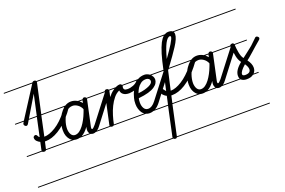

<svg xmlns="http://www.w3.org/2000/svg" viewBox="-101 -895 2208 1486"><g transform="rotate(-20 1002.5 -152.5)"><path d="M336 -14H156Q152 -7 144 -7Q128 -7 124 -14H0V-21H123Q123 -25 124 -29L137 -89Q122 -96 111 -107.5Q100 -119 100 -136Q100 -141 105 -146.5Q110 -152 119 -152Q124 -152 127 -148.5Q130 -145 132.5 -141Q135 -137 137.5 -132.5Q140 -128 145 -126L178 -280H111L93 -250Q87 -242 80 -242Q73 -242 67 -248Q61 -254 61 -261Q61 -266 65 -272L70 -280H0V-287H74L233 -535H0V-542H237L238 -543Q243 -550 253 -550Q262 -550 267 -545Q268 -543 269 -542H336V-535H270Q270 -532 270 -529L217 -287H336V-280H215L180 -116H181Q221 -116 274 -148.5Q327 -181 380 -249L401 -277Q407 -285 414 -285Q424 -285 429 -280Q434 -275 434 -266Q433 -260 429 -256L408 -227Q378 -189 347.5 -161Q317 -133 287.5 -115Q258 -97 231 -88.5Q204 -80 181 -80H172L159 -22V-21H336ZM217 -457 115 -287H180ZM336 239H0V232H336Z M671 -14H567Q556 -9 545 -9Q534 -9 525 -14H434Q423 -11 411 -11Q399 -11 388 -14H336V-21H373Q363 -27 355 -37Q344 -50 337.5 -68.5Q331 -87 331 -112Q331 -146 341.5 -179.5Q352 -213 370 -240Q386 -264 406 -280H336V-287H415Q438 -302 465 -302Q488 -302 509 -292Q514 -290 519 -287H557Q559 -289 561 -292Q565 -297 571 -297Q581 -297 585 -292Q588 -290 589 -287H671V-280H590V-275L545 -66Q543 -58 544 -51Q544 -46 548 -45Q552 -44 560 -51Q568 -58 577 -69L737 -277Q744 -285 750 -285Q756 -285 763 -279Q770 -273 770 -266Q770 -260 765 -256L605 -47Q593 -30 579 -21H671ZM528 -185Q532 -195 534 -200.5Q536 -206 538 -213Q528 -237 507.5 -251.5Q487 -266 467 -266Q437 -266 415.5 -244.5Q394 -223 379 -181Q366 -144 366 -112Q366 -100 369 -87.5Q372 -75 377.5 -66Q383 -57 391 -52Q399 -47 409 -47Q428 -47 445.5 -59.5Q463 -72 478 -92Q493 -112 506 -136.5Q519 -161 528 -185ZM671 239H336V232H671ZM671 -535H336V-542H671ZM508 -51Q508 -64 512 -77Q484 -37 453 -21H518Q508 -33 508 -51ZM551 -259Q551 -262 552 -268Q553 -273 554 -280H529Q540 -271 551 -259Z M931 -280H884V-278Q884 -275 882.5 -270.5Q881 -266 881 -263Q881 -256 887 -249Q893 -242 913 -242Q924 -242 936 -244.5Q948 -247 959.5 -251.5Q971 -256 980.5 -262.5Q990 -269 996 -277Q1002 -285 1009 -285Q1016 -285 1022.5 -278.5Q1029 -272 1029 -266Q1029 -251 1013.5 -240Q998 -229 977.5 -221Q957 -213 938.5 -210Q920 -207 914 -207Q884 -207 866.5 -219.5Q849 -232 847 -254Q821 -243 800 -217.5Q779 -192 763 -159.5Q747 -127 736 -91Q725 -55 719 -24L718 -21H931V-14H713Q709 -10 701 -10Q694 -10 688 -14H671V-21H683Q683 -23 683 -25Q683 -26 683.5 -27.5Q684 -29 684 -30L738 -280H671V-287H740Q744 -297 755 -297Q765 -297 770 -292Q772 -289 773 -287H831Q835 -289 839 -291Q853 -297 867 -297Q873 -297 878 -292Q881 -290 882 -287H931ZM931 -535H671V-542H931ZM931 239H671V232H931ZM774 -277Q774 -276 774 -275L764 -230Q773 -242 785 -254Q797 -266 811 -275Q814 -278 818 -280H775Q775 -279 774 -277Z M1153 -14H1042Q1026 -8 1009 -8Q993 -8 980 -14H931V-21H968Q958 -28 950 -39Q940 -54 934.5 -72.5Q929 -91 929 -112Q929 -141 935 -161Q941 -181 945 -193Q966 -245 996 -273Q1000 -277 1004 -280H931V-287H1014Q1039 -302 1071 -302Q1083 -302 1095 -297Q1105 -293 1113 -287H1153V-280H1121Q1127 -273 1132 -264Q1138 -253 1138 -240Q1138 -225 1129.5 -210.5Q1121 -196 1102 -183Q1083 -170 1050.5 -160.5Q1018 -151 969 -146Q965 -130 965 -111Q965 -83 976.5 -63.5Q988 -44 1011 -44Q1042 -44 1072 -83L1223 -279Q1229 -287 1236 -287Q1242 -287 1248.5 -280.5Q1255 -274 1255 -269Q1255 -262 1251 -258L1100 -60Q1080 -34 1057 -21H1153ZM1024 -250Q996 -228 980 -183Q1011 -186 1034 -192.5Q1057 -199 1072.5 -206.5Q1088 -214 1095 -222.5Q1102 -231 1102 -239Q1102 -252 1092.5 -259Q1083 -266 1071 -266Q1043 -266 1024 -250ZM1153 239H931V232H1153ZM1153 -535H931V-542H1153Z M1373 -14H1198L1145 231Q1142 246 1131 246Q1121 246 1115.5 241Q1110 236 1110 229Q1110 225 1111 224L1162 -14H1153V-21H1164L1179 -89Q1174 -91 1167 -96Q1160 -101 1154 -107Q1148 -113 1144.5 -120.5Q1141 -128 1141 -135Q1141 -140 1146 -146Q1151 -152 1161 -152Q1166 -152 1168.5 -148.5Q1171 -145 1174 -141.5Q1177 -138 1180 -133.5Q1183 -129 1187 -126L1221 -280H1153V-287H1223Q1238 -359 1253 -409Q1269 -461 1285 -492Q1300 -520 1316 -535H1153V-542H1327Q1342 -551 1359 -551Q1403 -551 1403 -516Q1403 -483 1364 -423Q1329 -369 1268 -287H1373V-280H1263L1256 -271L1221 -116H1222Q1262 -116 1314 -148.5Q1366 -181 1422 -249L1443 -277Q1448 -285 1456 -285Q1463 -285 1469.5 -279Q1476 -273 1476 -266Q1476 -260 1471 -256L1449 -227Q1419 -189 1388.5 -161Q1358 -133 1329 -115Q1300 -97 1272.5 -88.5Q1245 -80 1222 -80H1213L1200 -21H1373ZM1276 -357Q1319 -416 1342.5 -455Q1366 -494 1366 -507Q1366 -515 1359 -515Q1318 -515 1276 -357ZM1373 239H1153V232H1373Z M1708 -14H1604Q1593 -9 1582 -9Q1571 -9 1562 -14H1471Q1460 -11 1448 -11Q1436 -11 1425 -14H1373V-21H1410Q1400 -27 1392 -37Q1381 -50 1374.5 -68.5Q1368 -87 1368 -112Q1368 -146 1378.5 -179.5Q1389 -213 1407 -240Q1423 -264 1443 -280H1373V-287H1452Q1475 -302 1502 -302Q1525 -302 1546 -292Q1551 -290 1556 -287H1594Q1596 -289 1598 -292Q1602 -297 1608 -297Q1618 -297 1622 -292Q1625 -290 1626 -287H1708V-280H1627V-275L1582 -66Q1580 -58 1581 -51Q1581 -46 1585 -45Q1589 -44 1597 -51Q1605 -58 1614 -69L1774 -277Q1781 -285 1787 -285Q1793 -285 1800 -279Q1807 -273 1807 -266Q1807 -260 1802 -256L1642 -47Q1630 -30 1616 -21H1708ZM1565 -185Q1569 -195 1571 -200.5Q1573 -206 1575 -213Q1565 -237 1544.5 -251.5Q1524 -266 1504 -266Q1474 -266 1452.5 -244.5Q1431 -223 1416 -181Q1403 -144 1403 -112Q1403 -100 1406 -87.5Q1409 -75 1414.5 -66Q1420 -57 1428 -52Q1436 -47 1446 -47Q1465 -47 1482.5 -59.5Q1500 -72 1515 -92Q1530 -112 1543 -136.5Q1556 -161 1565 -185ZM1708 239H1373V232H1708ZM1708 -535H1373V-542H1708ZM1545 -51Q1545 -64 1549 -77Q1521 -37 1490 -21H1555Q1545 -33 1545 -51ZM1588 -259Q1588 -262 1589 -268Q1590 -273 1591 -280H1566Q1577 -271 1588 -259Z M1909 -280H1808Q1809 -266 1810 -251Q1812 -234 1815 -217.5Q1818 -201 1823 -186.5Q1828 -172 1837 -161Q1844 -166 1855 -175Q1866 -184 1879 -193.5Q1892 -203 1904 -213Q1916 -223 1925 -230L1972 -275Q1978 -283 1985 -283Q1992 -283 1998.5 -277Q2005 -271 2005 -266Q2005 -261 2000 -254L1950 -211Q1931 -194 1918 -182.5Q1905 -171 1895 -162.5Q1885 -154 1877 -147Q1869 -140 1859 -133Q1886 -97 1886 -65Q1886 -39 1869 -21H1909V-14H1861Q1841 2 1806 2Q1781 2 1765 -9Q1762 -11 1759 -14H1708V-21H1754Q1749 -31 1749 -46Q1749 -91 1809 -139Q1791 -163 1784.5 -195Q1778 -227 1774 -274L1772 -280H1708V-287H1773Q1775 -289 1777 -292Q1783 -297 1793 -297Q1802 -297 1806 -287H1909ZM1850 -65Q1850 -84 1831 -112Q1807 -91 1795 -75Q1783 -59 1783 -46Q1783 -39 1789.5 -36Q1796 -33 1805 -33Q1850 -33 1850 -65ZM1909 239H1708V232H1909ZM1909 -535H1708V-542H1909Z"/></g></svg>

Font: Gruenewald VA 1. Klasse
Style: Regular
Weight: 400
Designer: Peter Wiegel
Foundry: Peter Wiegel, nach dem Schriftentwurf von Dr. H. Gr¸newald
Version: Version 0.007